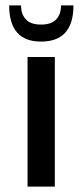

<svg xmlns="http://www.w3.org/2000/svg" viewBox="-20 -691 305 711"><path d="M183 0H82V-480H183ZM132 -537Q14 -537 14 -671H58Q58 -638 76 -619Q94 -600 132 -600Q170 -600 188 -619Q206 -638 206 -671H252Q252 -537 132 -537Z"/></svg>

Font: Arya
Style: Regular
Weight: 400
Designer: Eduardo Rodriguez Tunni, Modular Infotech
Foundry: Eduardo Rodriguez Tunni, Modular Infotech
Version: Version 1.002